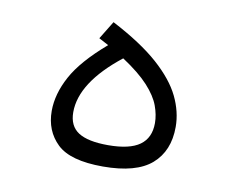

<svg xmlns="http://www.w3.org/2000/svg" viewBox="-56 -496 698 569"><g transform="rotate(10 293.0 -211.5)"><path d="M285.6 2Q187 2 147.5 -36.1Q107.9 -74.2 107.9 -134.3Q107.9 -185.1 137 -238.8Q166 -292.5 238.8 -355Q224.6 -362.8 209.5 -370.6L242.7 -424.8Q331.5 -378.4 382.8 -332.8Q434.1 -287.1 456.1 -241.7Q478 -196.3 478 -150.9Q478 -78.6 431.9 -38.3Q385.7 2 285.6 2ZM289.6 -324.2Q171.4 -231 171.4 -141.6Q171.4 -100.1 200.2 -81.5Q229 -63 289.6 -63Q354.5 -63 385 -85Q415.5 -106.9 415.5 -151.4Q415.5 -176.3 405.5 -203.4Q395.5 -230.5 368.2 -260.5Q340.8 -290.5 289.6 -324.2Z"/></g></svg>

Font: CaskaydiaCove NFP Light
Style: Regular
Weight: 300
Designer: Aaron Bell
Foundry: Saja Typeworks
Version: Version 2111.001; VTT 6.35;Nerd Fonts 3.1.1